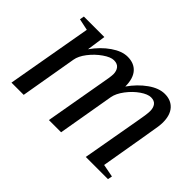

<svg xmlns="http://www.w3.org/2000/svg" viewBox="-89 -686 900 900"><g transform="rotate(45 361.0 -235.5)"><path d="M426.3 -364.3Q459.5 -411.6 501.5 -441.4Q543.5 -471.2 582 -471.2Q623 -471.2 646.7 -445.1Q670.4 -418.9 670.4 -369.6Q670.4 -358.9 668.2 -341.6Q666 -324.2 616.2 -34.2L680.2 -22L675.8 0H528.8L579.1 -284.2Q590.3 -343.3 590.3 -365.2Q590.3 -387.2 580.1 -400.6Q569.8 -414.1 547.9 -414.1Q526.4 -414.1 496.6 -393.6Q466.8 -373 442.6 -341.1Q418.5 -309.1 413.6 -281.2L365.2 0H284.2L334 -284.2Q346.2 -348.1 346.2 -365.2Q346.2 -387.2 335.4 -400.6Q324.7 -414.1 301.8 -414.1Q280.3 -414.1 249 -392.3Q217.8 -370.6 193.8 -339.6Q169.9 -308.6 165.5 -281.2L117.2 0H36.1L110.8 -424.8L53.2 -437L57.1 -459H192.9L179.2 -364.3Q213.4 -412.6 255.9 -441.9Q298.3 -471.2 335.9 -471.2Q378.9 -471.2 402.6 -444.1Q426.3 -417 426.3 -364.3Z"/></g></svg>

Font: Liberation Serif
Style: Italic
Weight: 400
Italic angle: -16.333°
Designer: Steve Matteson
Foundry: Ascender Corporation
Version: Version 2.1.5